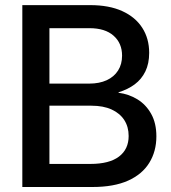

<svg xmlns="http://www.w3.org/2000/svg" viewBox="-20 -748 684 768"><path d="M69.3 0V-727.5H340.8Q416.5 -727.5 469 -703.6Q521.5 -679.7 549.1 -636.7Q576.7 -593.8 576.7 -536.6Q576.7 -493.7 561.5 -462.4Q546.4 -431.2 518.8 -410.6Q491.2 -390.1 454.1 -378.9V-377Q495.6 -371.6 529.8 -350.6Q564 -329.6 584.7 -292.5Q605.5 -255.4 605.5 -202.6Q605.5 -142.6 577.1 -96.7Q548.8 -50.8 492.2 -25.4Q435.5 0 349.6 0ZM177.7 -92.3H341.8Q417 -92.3 455.8 -121.6Q494.6 -150.9 494.6 -204.1Q494.6 -240.7 477.1 -267.8Q459.5 -294.9 426.3 -310.1Q393.1 -325.2 345.7 -325.2H177.7ZM177.7 -413.6H337.4Q377.4 -413.6 407 -427.2Q436.5 -440.9 452.4 -466.1Q468.3 -491.2 468.3 -525.4Q468.3 -575.2 434.3 -605.2Q400.4 -635.3 337.9 -635.3H177.7Z"/></svg>

Font: Inter 28pt Medium
Style: Regular
Weight: 500
Designer: Rasmus Andersson
Foundry: rsms
Version: Version 4.001;git-66647c0bb